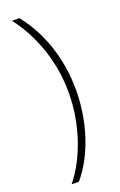

<svg xmlns="http://www.w3.org/2000/svg" viewBox="-167 -760 601 963"><g transform="rotate(-20 133.5 -278.5)"><path d="M220 -281C220 -450 166 -603 76 -715H37C125 -600 181 -447 181 -281C181 -119 127 47 37 158H76C167 52 220 -114 220 -281Z"/></g></svg>

Font: Noto Sans Thai Looped Condensed ExtraLight
Style: Regular
Weight: 200
Width: 3
Designer: Sasikarn Vongin, Ben Mitchell
Foundry: The Fontpad Ltd
Version: Version 1.001